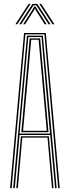

<svg xmlns="http://www.w3.org/2000/svg" viewBox="-20 -970 360 990"><path d="M32 0 104 -800H216L288 0H280L209 -793H111L40 0ZM64 0 88 -267.5H232L256 0H248L225 -260.5H95L72 0ZM48 0 119 -786H201L272 0H264L239 -274H81L56 0ZM81 -281H238L218 -506.8L194 -779H126L101.5 -506.8ZM90 -288.5 109.5 -506.8 133 -772H187L210.5 -506.8L230 -288.5ZM99 -295.5H221L202.2 -506.8L179 -765H141L118 -506.8ZM59.5 -845 127.5 -950H137.5L69.5 -845ZM79.5 -845 147.5 -950H172.5L240.5 -845H230.5L177 -927.5L167 -942.5H153L142.8 -927.5L89.5 -845ZM99.5 -845 149.2 -922.8 156 -935.8H164L171 -922.8L220.5 -845H210.5L163.8 -918.2L161 -926H159L156.2 -918.2L109.5 -845ZM250.5 -845 182.5 -950H192.5L260.5 -845Z"/></svg>

Font: Big Shoulders Inline Text SC Thin
Style: Regular
Weight: 100
Designer: Patric King
Foundry: XO Type Co
Version: Version 2.002